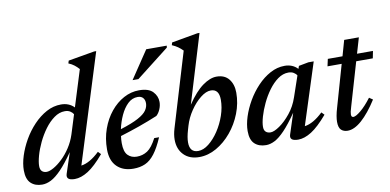

<svg xmlns="http://www.w3.org/2000/svg" viewBox="-69 -915 2301 1133"><g transform="rotate(-10 1081.0 -349.0)"><path d="M476 -107Q422 -43 379.2 -16Q336.5 11 298.5 11Q243.5 11 256 -27.5L296.5 -150.5Q252.5 -87.5 218.8 -52.8Q185 -18 157.2 -4Q129.5 10 103.5 10Q61.5 10 36 -14.2Q10.5 -38.5 10.5 -91.5Q10.5 -131 25.2 -177.5Q40 -224 66.2 -269.8Q92.5 -315.5 128.2 -353.2Q164 -391 206 -413.8Q248 -436.5 293.5 -436.5Q341.5 -436.5 372 -405L440 -623Q427 -637.5 413.2 -648.2Q399.5 -659 379 -667.5L384 -683.5L540.5 -710.5H553.5L350 -60.5Q401.5 -67.5 460 -123.5ZM104 -100.5Q104 -79.5 114.5 -69.5Q125 -59.5 142.5 -59.5Q159.5 -59.5 184.8 -73.8Q210 -88 237.2 -113.8Q264.5 -139.5 287.5 -174.8Q310.5 -210 324 -251.5L360 -366.5Q354 -377 341.2 -385.2Q328.5 -393.5 309 -393.5Q275.5 -393.5 244.8 -371.2Q214 -349 188.2 -314Q162.5 -279 143.5 -239Q124.5 -199 114.2 -162Q104 -125 104 -100.5Z M830.5 -145.5Q804.5 -85 778.2 -50.8Q752 -16.5 721.2 -2.8Q690.5 11 650.5 11Q588 11 551.8 -24.8Q515.5 -60.5 515.5 -127.5Q515.5 -193 535.8 -249.8Q556 -306.5 590.8 -349Q625.5 -391.5 669.5 -415.2Q713.5 -439 761.5 -439Q819 -439 844.2 -412.2Q869.5 -385.5 869.5 -350.5Q869.5 -328.5 860.2 -306.8Q851 -285 836.5 -272Q782.5 -249.5 725.2 -229.2Q668 -209 610.5 -191.5Q607.5 -169.5 607.5 -149.5Q607.5 -98 628.2 -76.8Q649 -55.5 682.5 -55.5Q717.5 -55.5 745.8 -74Q774 -92.5 801.5 -145.5ZM747 -401.5Q713.5 -401.5 687.8 -376.8Q662 -352 644 -313Q626 -274 617 -231.5Q687 -253.5 724.2 -273.8Q761.5 -294 775.5 -314.5Q789.5 -335 789.5 -357Q789.5 -377 778.8 -389.2Q768 -401.5 747 -401.5ZM735 -504.5 846 -670H969L967.5 -658.5L770 -504.5Z M1062.5 -624Q1048.5 -638 1034.5 -648Q1020.5 -658 999 -667.5L1003.5 -683L1159.5 -710.5H1172.5L1048.5 -302Q1097.5 -374.5 1142.5 -406.8Q1187.5 -439 1226 -439Q1274.5 -439 1299.8 -407.2Q1325 -375.5 1325 -325.5Q1325 -262.5 1301.5 -202.2Q1278 -142 1238 -94Q1198 -46 1148 -17.5Q1098 11 1045 11Q986.5 11 952.5 -23.8Q918.5 -58.5 918.5 -115Q918.5 -146 929 -180.5ZM1006 -158Q993.5 -115.5 993.5 -85.5Q993.5 -25.5 1044.5 -25.5Q1076 -25.5 1108.2 -51Q1140.5 -76.5 1167.8 -117.5Q1195 -158.5 1211.5 -206.5Q1228 -254.5 1228 -300.5Q1228 -364.5 1178.5 -364.5Q1150 -364.5 1116.5 -338Q1083 -311.5 1054.8 -269.8Q1026.5 -228 1013 -182Z M1595 -27.5 1635 -150.5Q1591.5 -87.5 1558.2 -52.8Q1525 -18 1497.8 -4Q1470.5 10 1445 10Q1402.5 10 1377 -13.8Q1351.5 -37.5 1351.5 -90.5Q1351.5 -129.5 1366.2 -175.5Q1381 -221.5 1407.2 -266.8Q1433.5 -312 1468.8 -349.2Q1504 -386.5 1545.8 -409.2Q1587.5 -432 1632.5 -432Q1680.5 -432 1710.5 -400L1716.5 -417L1775 -428H1807L1689 -60.5Q1740.5 -67.5 1799 -123.5L1815 -107Q1760.5 -43 1717.8 -16Q1675 11 1637.5 11Q1582 11 1595 -27.5ZM1445 -99Q1445 -78.5 1455.8 -69Q1466.5 -59.5 1484 -59.5Q1505 -59.5 1538.8 -82.8Q1572.5 -106 1605.2 -146.5Q1638 -187 1655.5 -239L1698 -363Q1692 -373.5 1679.2 -381.2Q1666.5 -389 1648 -389Q1614.5 -389 1584.5 -367.2Q1554.5 -345.5 1529 -310.8Q1503.5 -276 1484.8 -236.2Q1466 -196.5 1455.5 -160Q1445 -123.5 1445 -99Z M1978.5 -127Q1972.5 -108.5 1970.5 -98Q1968.5 -87.5 1968.5 -81Q1968.5 -64.5 1981 -64.5Q1996 -64.5 2026.5 -89.8Q2057 -115 2091 -160L2112.5 -145.5Q2065 -71 2019.5 -30.5Q1974 10 1934 10Q1910 10 1895.2 -3.8Q1880.5 -17.5 1880.5 -52.5Q1880.5 -67 1884 -87.8Q1887.5 -108.5 1895.5 -135L1967 -385H1882L1891.5 -428H1979.5L2006 -521.5H2094L2066.5 -428H2162L2153.5 -385H2054Z"/></g></svg>

Font: Newsreader Text Medium
Style: Italic
Weight: 500
Italic angle: -17°
Designer: Hugues Gentile
Foundry: Production Type
Version: Version 1.001